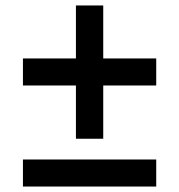

<svg xmlns="http://www.w3.org/2000/svg" viewBox="-20 -683 656 703"><path d="M258 -175V-370H64V-469H258V-663H358V-469H552V-370H358V-175ZM64 0V-99H552V0Z"/></svg>

Font: Kufam SemiBold
Style: Regular
Weight: 600
Designer: Wael Morcos, Artur Schmal
Foundry: Original Type
Version: Version 1.300; ttfautohint (v1.8.3)